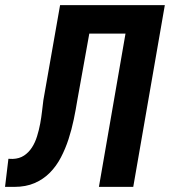

<svg xmlns="http://www.w3.org/2000/svg" viewBox="-49 -731 665 751"><path d="M595.7 -710.9 472.2 0H337.9L441.9 -599.6H300.3L253.4 -338.9Q247.6 -302.7 239.5 -263.7Q231.4 -224.6 219.2 -187Q207 -149.4 189.2 -115.2Q171.4 -81.1 146 -55.4Q120.6 -29.8 86.4 -14.9Q52.2 0 6.8 0H-29.3L-16.1 -109.9L1 -109.4Q26.9 -110.4 45.2 -122.6Q63.5 -134.8 75.9 -154.1Q88.4 -173.3 95.9 -197.8Q103.5 -222.2 108.2 -247.3Q112.8 -272.5 115.5 -296.4Q118.2 -320.3 120.6 -338.9L186 -710.9Z"/></svg>

Font: Roboto Mono
Style: Bold Italic
Weight: 700
Designer: Google
Version: Version 2.000985; 2015; ttfautohint (v1.3)